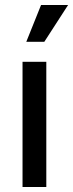

<svg xmlns="http://www.w3.org/2000/svg" viewBox="-20 -747 292 767"><path d="M70 0H165V-500H70ZM85 -580H157L252 -727H144Z"/></svg>

Font: Uncut Sans Medium
Style: Regular
Weight: 500
Designer: Kasper Nordkvist
Foundry: UNCUT.wtf
Version: Version 1.304;Glyphs 3.2 (3246)